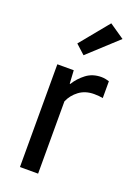

<svg xmlns="http://www.w3.org/2000/svg" viewBox="-149 -842 640 902"><g transform="rotate(20 171.0 -390.5)"><path d="M72.3 0H163.1V-361.3Q177.7 -395.5 208.5 -418.5Q239.3 -441.4 283.2 -441.4Q295.9 -441.4 306.6 -440.4Q317.4 -439.5 327.1 -437.5V-521.5Q322.3 -523.4 310.5 -525.9Q298.8 -528.3 288.1 -528.3Q244.1 -528.3 212.4 -504.2Q180.7 -480 161.1 -447.8H158.2L154.3 -513.7H72.3ZM127 -637.7 173.3 -595.7 319.3 -730 244.6 -781.2Z"/></g></svg>

Font: Roboto Flex
Style: Regular
Weight: 400
Designer: Berlow after Robertson
Foundry: Google
Version: Version 3.200;gftools[0.9.32]